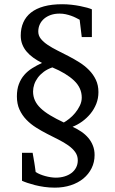

<svg xmlns="http://www.w3.org/2000/svg" viewBox="-20 -801 540 899"><path d="M440.9 -369.6Q440.9 -340.3 430.7 -314.7Q420.4 -289.1 403.3 -268.3Q386.2 -247.6 364.5 -231.9Q342.8 -216.3 319.8 -207.5Q341.8 -197.3 360.6 -184.6Q379.4 -171.9 393.3 -155.5Q407.2 -139.2 415 -119.1Q422.9 -99.1 422.9 -75.2Q422.9 -41.5 408.9 -13.4Q395 14.6 370.4 34.9Q345.7 55.2 311.5 66.4Q277.3 77.6 236.8 77.6Q210.9 77.6 187.3 74.2Q163.6 70.8 143.6 65.7Q123.5 60.5 107.9 55.2Q92.3 49.8 83 45.4V-85.4H132.8Q134.3 -76.2 135.3 -70.8Q136.2 -65.4 137 -61.3Q137.7 -57.1 138.4 -52.7Q139.2 -48.3 140.4 -41.5Q141.6 -34.7 143.1 -23.9Q144.5 -13.2 147 4.4Q155.8 10.3 167.5 15.1Q179.2 20 191.9 23.4Q204.6 26.9 217.3 28.8Q230 30.8 241.2 30.8Q263.2 30.8 282 25.1Q300.8 19.5 314.7 9Q328.6 -1.5 336.4 -16.6Q344.2 -31.7 344.2 -50.3Q344.2 -72.3 332 -89.1Q319.8 -106 299.8 -120.1Q279.8 -134.3 254.2 -147.2Q228.5 -160.2 201.7 -173.8Q174.8 -187.5 149.2 -203.6Q123.5 -219.7 103.5 -240.5Q83.5 -261.2 71.3 -287.8Q59.1 -314.5 59.1 -349.6Q59.1 -382.8 68.4 -407.2Q77.6 -431.6 93.5 -450Q109.4 -468.3 130.9 -481.7Q152.3 -495.1 176.8 -506.3Q154.3 -517.6 136 -530.8Q117.7 -543.9 104.5 -559.6Q91.3 -575.2 84.2 -593.8Q77.1 -612.3 77.1 -634.3Q77.1 -668.5 89.1 -695.8Q101.1 -723.1 125.2 -742.2Q149.4 -761.2 185.8 -771.2Q222.2 -781.2 271 -781.2Q293 -781.2 314.5 -778.8Q335.9 -776.4 354.7 -772.7Q373.5 -769 388.2 -764.9Q402.8 -760.7 410.2 -757.3V-627.4H362.8L353 -708.5Q344.7 -712.9 334.7 -718Q324.7 -723.1 312.7 -727.3Q300.8 -731.4 287.4 -734.4Q273.9 -737.3 258.8 -737.3Q236.3 -737.3 218 -731Q199.7 -724.6 186.5 -713.4Q173.3 -702.1 166.3 -686.8Q159.2 -671.4 159.2 -653.3Q159.2 -634.3 171.4 -619.1Q183.6 -604 203.4 -590.8Q223.1 -577.6 248.3 -564.9Q273.4 -552.2 300 -538.6Q326.7 -524.9 351.8 -509Q377 -493.2 396.7 -473.1Q416.5 -453.1 428.7 -427.7Q440.9 -402.3 440.9 -369.6ZM362.8 -344.2Q362.8 -389.6 326.7 -423.8Q290.5 -458 225.1 -485.4Q202.1 -477.5 185.3 -465.1Q168.5 -452.6 157.2 -437.5Q146 -422.4 140.4 -405.8Q134.8 -389.2 134.8 -372.6Q134.8 -349.6 143.6 -330.6Q152.3 -311.5 170.2 -294.4Q188 -277.3 215.1 -261Q242.2 -244.6 278.8 -227.5Q289.6 -233.4 304.2 -244.9Q318.8 -256.3 331.8 -272Q344.7 -287.6 353.8 -306.2Q362.8 -324.7 362.8 -344.2Z"/></svg>

Font: Andika DR AuSIL
Style: Regular
Weight: 400
Designer: Annie Olsen & Victor Gaultney
Foundry: SIL International
Version: Version 0.003